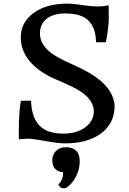

<svg xmlns="http://www.w3.org/2000/svg" viewBox="-20 -774 706 1047"><path d="M572.3 -745.1Q573.2 -725.6 573.2 -676.5Q573.2 -627.4 557.6 -543.5H503.9Q501 -667 406.2 -692.4Q376.5 -700.7 335.9 -700.7Q295.4 -700.7 267.3 -689.9Q239.3 -679.2 223.6 -662.1Q195.8 -632.3 198.2 -584Q202.1 -509.8 305.7 -456.1Q336.4 -439.9 367.4 -426.3Q398.4 -412.6 425.5 -399.2Q452.6 -385.7 478 -369.9Q503.4 -354 525.6 -335.9Q547.9 -317.9 564.9 -296.4Q601.1 -250.5 605 -197.3Q605 -98.1 526.4 -43Q453.6 7.8 334.5 7.8Q296.4 7.8 228 -4.9Q159.7 -17.6 133.1 -17.6Q106.4 -17.6 86.9 -14.6L83 -15.6Q82.5 -26.4 82.5 -37.1V-57.6Q82.5 -160.6 93.8 -224.6H148.9Q154.8 -87.4 248 -56.6Q281.2 -45.4 323 -45.4Q364.7 -45.4 395 -54.9Q425.3 -64.5 446.8 -81.1Q491.7 -115.7 491.7 -169.9Q486.8 -247.1 374 -300.8Q341.3 -316.4 321.3 -325.2L296.4 -335.9Q291 -338.4 270.3 -347.2Q249.5 -356 215.1 -377.4Q180.7 -398.9 153.8 -426.8Q95.2 -487.8 93.3 -565.9Q91.3 -650.4 163.1 -703.1Q233.4 -754.4 347.7 -754.4Q365.2 -754.4 401.4 -750L462.9 -742.2Q489.3 -738.8 515.9 -738.8Q542.5 -738.8 572.3 -745.1ZM337.9 28.8Q414.6 28.8 414.6 104.5Q414.6 162.1 380.9 210.9Q367.2 230.5 353 241.7Q338.9 252.9 330.1 252.9Q314.9 252.9 307.6 245.4Q300.3 237.8 298.3 231.9Q325.2 206.1 324.2 165.5Q265.1 159.7 265.1 99.6Q265.1 70.3 284.7 49.8Q304.7 28.8 337.9 28.8Z"/></svg>

Font: HeadlandOne
Style: Regular
Weight: 400
Designer: Gary Lonergan
Foundry: Sorkin Type Co.
Version: Version 1.002